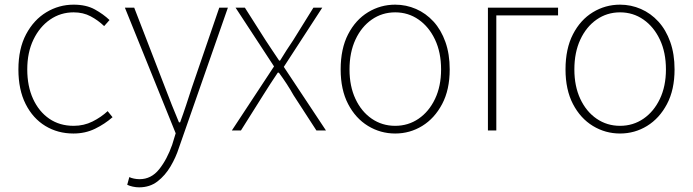

<svg xmlns="http://www.w3.org/2000/svg" viewBox="-20 -560 2974 824"><path d="M295 13Q228 13 174.5 -19.5Q121 -52 90 -113.5Q59 -175 59 -262Q59 -351 92 -413Q125 -475 179 -507.5Q233 -540 296 -540Q350 -540 387 -519.5Q424 -499 450 -474L427 -448Q401 -473 369 -490Q337 -507 296 -507Q240 -507 195 -476Q150 -445 123.5 -390Q97 -335 97 -262Q97 -190 122 -135.5Q147 -81 191.5 -50.5Q236 -20 296 -20Q340 -20 377 -38.5Q414 -57 442 -83L463 -57Q430 -28 388 -7.5Q346 13 295 13Z M577 244Q564 244 550 241Q536 238 526 233L535 200Q543 204 555 206.5Q567 209 579 209Q629 209 663 166.5Q697 124 719 61L734 12L516 -527H556L689 -183Q702 -149 717.5 -109.5Q733 -70 748 -35H753Q766 -70 779 -109.5Q792 -149 803 -183L921 -527H958L748 74Q735 115 712 154Q689 193 656 218.5Q623 244 577 244Z M975 0 1156 -275 991 -527H1031L1120 -387Q1134 -365 1148.5 -344Q1163 -323 1178 -300H1182Q1196 -323 1209.5 -344Q1223 -365 1238 -387L1325 -527H1363L1198 -273L1379 0H1338L1240 -151Q1226 -176 1210 -200.5Q1194 -225 1177 -248H1172Q1156 -225 1140.5 -200.5Q1125 -176 1109 -151L1014 0Z M1676 13Q1613 13 1559.5 -19.5Q1506 -52 1474 -113.5Q1442 -175 1442 -262Q1442 -351 1474 -413Q1506 -475 1559.5 -507.5Q1613 -540 1676 -540Q1723 -540 1765.5 -521.5Q1808 -503 1840.5 -467.5Q1873 -432 1891.5 -380Q1910 -328 1910 -262Q1910 -175 1877.5 -113.5Q1845 -52 1792 -19.5Q1739 13 1676 13ZM1676 -20Q1732 -20 1776.5 -50.5Q1821 -81 1847 -135.5Q1873 -190 1873 -262Q1873 -335 1847 -390Q1821 -445 1776.5 -476Q1732 -507 1676 -507Q1620 -507 1575.5 -476Q1531 -445 1505.5 -390Q1480 -335 1480 -262Q1480 -190 1505.5 -135.5Q1531 -81 1575.5 -50.5Q1620 -20 1676 -20Z M2074 0V-527H2375V-494H2110V0Z M2641 13Q2578 13 2524.5 -19.5Q2471 -52 2439 -113.5Q2407 -175 2407 -262Q2407 -351 2439 -413Q2471 -475 2524.5 -507.5Q2578 -540 2641 -540Q2688 -540 2730.5 -521.5Q2773 -503 2805.5 -467.5Q2838 -432 2856.5 -380Q2875 -328 2875 -262Q2875 -175 2842.5 -113.5Q2810 -52 2757 -19.5Q2704 13 2641 13ZM2641 -20Q2697 -20 2741.5 -50.5Q2786 -81 2812 -135.5Q2838 -190 2838 -262Q2838 -335 2812 -390Q2786 -445 2741.5 -476Q2697 -507 2641 -507Q2585 -507 2540.5 -476Q2496 -445 2470.5 -390Q2445 -335 2445 -262Q2445 -190 2470.5 -135.5Q2496 -81 2540.5 -50.5Q2585 -20 2641 -20Z"/></svg>

Font: Noto Sans JP
Style: Regular
Weight: 100
Designer: Ryoko NISHIZUKA 西塚涼子 (kana, bopomofo & ideographs); Paul D. Hunt (Latin, Greek & Cyrillic); Sandoll Communications 산돌커뮤니
Foundry: Adobe
Version: Version 2.004;hotconv 1.0.118;makeotfexe 2.5.65603